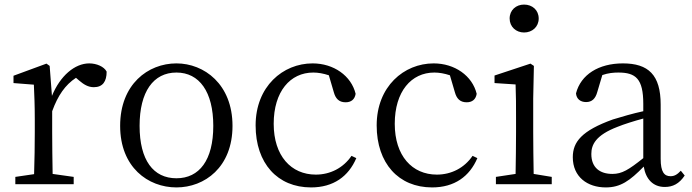

<svg xmlns="http://www.w3.org/2000/svg" viewBox="-20 -805 3023 839"><path d="M197 -517 183 -527 39 -474V-442L128 -435C130 -388 132 -347 132 -283V-228C132 -177 131 -100 129 -44L47 -32V0H302V-32L210 -45C209 -101 208 -177 208 -228V-319C233 -388 265 -434 312 -465L326 -453C346 -436 365 -424 390 -424C429 -424 446 -449 446 -492C435 -514 402 -528 370 -528C307 -528 243 -474 207 -386Z M751 14C874 14 996 -74 996 -255C996 -437 872 -528 751 -528C627 -528 505 -437 505 -255C505 -74 627 14 751 14ZM751 -26C650 -26 590 -105 590 -255C590 -404 650 -488 751 -488C851 -488 912 -404 912 -255C912 -105 851 -26 751 -26Z M1516 -124C1480 -71 1423 -42 1360 -42C1252 -42 1176 -124 1176 -264C1176 -405 1248 -488 1349 -488C1370 -488 1393 -484 1417 -476L1439 -401C1446 -376 1460 -358 1490 -358C1514 -358 1530 -370 1534 -395C1515 -474 1438 -528 1346 -528C1216 -528 1097 -427 1097 -257C1097 -91 1193 14 1339 14C1437 14 1503 -34 1537 -114Z M2045 -124C2009 -71 1952 -42 1889 -42C1781 -42 1705 -124 1705 -264C1705 -405 1777 -488 1878 -488C1899 -488 1922 -484 1946 -476L1968 -401C1975 -376 1989 -358 2019 -358C2043 -358 2059 -370 2063 -395C2044 -474 1967 -528 1875 -528C1745 -528 1626 -427 1626 -257C1626 -91 1722 14 1868 14C1966 14 2032 -34 2066 -114Z M2270 -663C2306 -663 2334 -688 2334 -724C2334 -761 2306 -785 2270 -785C2235 -785 2207 -761 2207 -724C2207 -688 2235 -663 2270 -663ZM2312 -45C2311 -100 2310 -177 2310 -228V-375L2313 -517L2298 -527L2141 -475V-442L2233 -436C2235 -386 2235 -346 2235 -284V-228C2235 -177 2234 -100 2233 -45L2147 -32V0H2391V-32Z M2791 -114C2727 -63 2698 -45 2656 -45C2602 -45 2564 -72 2564 -132C2564 -172 2582 -214 2679 -251C2706 -262 2750 -276 2791 -287ZM2955 -59C2940 -43 2928 -35 2910 -35C2883 -35 2867 -53 2867 -111V-348C2867 -478 2813 -528 2702 -528C2596 -528 2518 -479 2497 -397C2499 -373 2516 -359 2541 -359C2567 -359 2582 -374 2590 -403L2612 -477C2638 -486 2661 -488 2682 -488C2758 -488 2791 -461 2791 -351V-319C2745 -309 2697 -295 2658 -283C2522 -234 2483 -185 2483 -118C2483 -32 2547 14 2627 14C2692 14 2732 -15 2793 -77C2802 -22 2834 12 2885 12C2920 12 2948 -2 2972 -38Z"/></svg>

Font: Source Han Serif
Style: Regular
Weight: 400
Designer: Ryoko NISHIZUKA 西塚涼子 (kana & ideographs); Frank Grießhammer (Latin, Greek & Cyrillic); Wenlong ZHANG 张文龙 (bopomofo); San
Foundry: Adobe Systems Incorporated
Version: Version 1.001;PS 1.001;hotconv 16.6.54;makeotf.lib2.5.65590